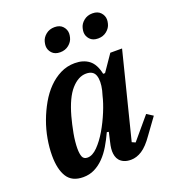

<svg xmlns="http://www.w3.org/2000/svg" viewBox="-136 -838 851 952"><g transform="rotate(-20 289.5 -362.0)"><path d="M141 12Q82 12 56.5 -28.5Q31 -69 31 -141Q31 -183 39 -228.5Q47 -274 63 -317.5Q79 -361 101.5 -400.5Q124 -440 153 -469.5Q182 -499 217 -516.5Q252 -534 293 -534Q338 -534 367.5 -511.5Q397 -489 408 -436H418L477 -522H539L425 -69L443 -61L540 -176L573 -155L512 -71Q480 -25 451 -6.5Q422 12 393 12Q371 12 356.5 5.5Q342 -1 333.5 -11Q325 -21 321.5 -34Q318 -47 318 -60Q318 -74 321 -90Q324 -106 327 -117L336 -156L326 -158Q310 -123 291.5 -92Q273 -61 250.5 -38Q228 -15 201 -1.5Q174 12 141 12ZM194 -72Q220 -72 247.5 -100Q275 -128 299 -169Q323 -210 341.5 -255Q360 -300 368 -335L375 -360Q386 -408 376 -437Q366 -466 328 -466Q287 -466 250 -424.5Q213 -383 188 -293Q183 -275 178 -253Q173 -231 169 -209.5Q165 -188 163 -167.5Q161 -147 161 -132Q161 -103 167.5 -87.5Q174 -72 194 -72ZM245 -609Q217 -609 202 -625.5Q187 -642 187 -663Q187 -672 190 -684Q195 -705 214 -720.5Q233 -736 260 -736Q288 -736 303 -719.5Q318 -703 318 -682Q318 -673 315 -661Q310 -640 291 -624.5Q272 -609 245 -609ZM445 -609Q417 -609 402 -625.5Q387 -642 387 -663Q387 -672 390 -684Q395 -705 414 -720.5Q433 -736 460 -736Q488 -736 503 -719.5Q518 -703 518 -682Q518 -673 515 -661Q510 -640 491 -624.5Q472 -609 445 -609Z"/></g></svg>

Font: IBM Plex Serif SmBld
Style: Italic
Weight: 600
Italic angle: -14°
Designer: Mike Abbink, Paul van der Laan, Pieter van Rosmalen
Foundry: Bold Monday
Version: Version 3.001